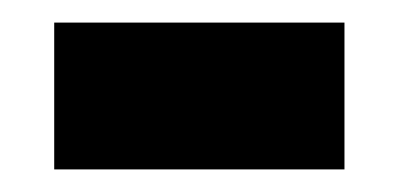

<svg xmlns="http://www.w3.org/2000/svg" viewBox="-20 -353 353 170"><path d="M28 -203H285V-333H28Z"/></svg>

Font: Noto Sans Bengali Condensed
Style: Bold
Weight: 700
Width: 3
Designer: Joana Ranito - Universal Thirst; Jelle Bosma - Monotype Design Team
Foundry: Universal Thirst ehf.
Version: Version 3.000